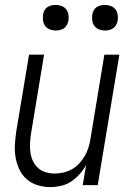

<svg xmlns="http://www.w3.org/2000/svg" viewBox="-20 -752 540 780"><path d="M185 8Q158 8 133 0.5Q108 -7 89 -23.5Q70 -40 59 -63Q48 -86 43.5 -111.5Q39 -137 40.5 -164Q42 -191 46 -218L98 -530H159L106 -209Q103 -190 102 -170.5Q101 -151 103.5 -133Q106 -115 113.5 -98.5Q121 -82 134 -70Q147 -58 165 -52.5Q183 -47 202 -47Q220 -47 237.5 -51Q255 -55 271.5 -64Q288 -73 301 -87Q314 -101 323.5 -117Q333 -133 338.5 -150Q344 -167 347 -185L404 -530H465L377 0H316L330 -82Q319 -62 303.5 -44.5Q288 -27 269 -14.5Q250 -2 228 3Q206 8 185 8ZM406 -628Q394 -628 382.5 -632.5Q371 -637 364 -646Q357 -655 355 -667.5Q353 -680 355 -693Q356 -701 360.5 -709.5Q365 -718 372.5 -723Q380 -728 389 -730Q398 -732 406 -732Q419 -732 430.5 -727.5Q442 -723 449 -714Q456 -705 458 -692.5Q460 -680 458 -667Q456 -659 451.5 -650.5Q447 -642 439.5 -637Q432 -632 423.5 -630Q415 -628 406 -628ZM206 -628Q194 -628 182.5 -632.5Q171 -637 164 -646Q157 -655 155 -667.5Q153 -680 155 -693Q156 -701 160.5 -709.5Q165 -718 172.5 -723Q180 -728 189 -730Q198 -732 206 -732Q219 -732 230.5 -727.5Q242 -723 249 -714Q256 -705 258 -692.5Q260 -680 258 -667Q256 -659 251.5 -650.5Q247 -642 239.5 -637Q232 -632 223.5 -630Q215 -628 206 -628Z"/></svg>

Font: Iosevka Curly Light Oblique
Style: Regular
Weight: 300
Italic angle: -9°
Monospace: yes
Designer: Belleve Invis
Foundry: Belleve Invis
Version: Version 11.1.0; ttfautohint (v1.8.3)